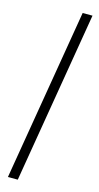

<svg xmlns="http://www.w3.org/2000/svg" viewBox="-151 -831 560 1091"><g transform="rotate(15 129.0 -285.0)"><path d="M21 220 190 -790H248L79 220Z"/></g></svg>

Font: Figtree Light Light
Style: Italic
Weight: 300
Italic angle: -9.5°
Version: Version 2.000